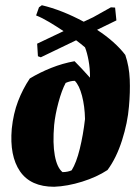

<svg xmlns="http://www.w3.org/2000/svg" viewBox="-20 -703 534 734"><path d="M187 11Q97 11 56.5 -48Q16 -107 25 -211Q31 -269 49 -316Q67 -363 94 -403Q132 -426 176 -443.5Q220 -461 265 -469Q280 -454 293 -440Q306 -426 324 -406V-412Q324 -442 318.5 -472Q313 -502 305 -522Q290 -535 271 -549L136 -484L125 -488L122 -536L223 -584Q196 -602 168.5 -618.5Q141 -635 118 -644L129 -675L140 -683Q216 -665 300 -620L336 -637L404 -675L420 -674L425 -625L351 -589Q385 -567 412.5 -542.5Q440 -518 459 -493Q474 -449 476 -399.5Q478 -350 473 -296Q468 -234 446.5 -166.5Q425 -99 391 -53Q350 -26 294 -8.5Q238 9 187 11ZM219 -45Q229 -45 238.5 -47Q248 -49 254 -52Q272 -81 285 -134Q298 -187 305 -248Q304 -297 293.5 -337Q283 -377 266 -394Q249 -394 231 -386Q216 -358 203.5 -311.5Q191 -265 187 -225Q181 -155 189.5 -108.5Q198 -62 219 -45Z"/></svg>

Font: Albura ExtraBold
Style: Italic
Weight: 758
Italic angle: -7°
Designer: Mercedes Jáuregui
Foundry: Omnibus-Type Team
Version: Version 1.000; ttfautohint (v1.8.3)